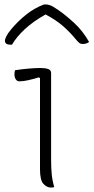

<svg xmlns="http://www.w3.org/2000/svg" viewBox="-20 -842 421 864"><path d="M160 -80V-490L155 -494Q133 -487 109 -481.5Q85 -476 68 -476Q57 -476 51 -485Q45 -494 45 -508Q45 -519 48 -526Q80 -531 110.5 -533.5Q141 -536 163 -536Q183 -536 196.5 -531.5Q210 -527 210 -513V-124Q210 -89 212.5 -60.5Q215 -32 224 0Q220 1 216.5 1.5Q213 2 209 2Q191 2 175.5 -14.5Q160 -31 160 -80ZM178 -822H187Q194 -822 205 -818.5Q216 -815 242 -797Q272 -777 312.5 -740Q353 -703 381 -653Q369 -644 352 -644Q343 -644 336.5 -649Q330 -654 317 -670Q292 -700 262 -726Q232 -752 185 -777Q130 -746 92.5 -711.5Q55 -677 34 -641H28Q13 -641 7.5 -646Q2 -651 2 -659Q2 -665 8.5 -678.5Q15 -692 31 -711Q60 -746 97.5 -776Q135 -806 178 -822Z"/></svg>

Font: Recursive Sn Csl St Lt
Style: Regular
Weight: 300
Version: Version 1.079;hotconv 1.0.112;makeotfexe 2.5.65598; ttfautoh